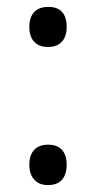

<svg xmlns="http://www.w3.org/2000/svg" viewBox="-20 -526 277 556"><path d="M120 -506Q173 -506 173 -448Q173 -420 159 -405Q145 -390 119 -390Q93 -390 79 -405Q65 -420 65 -448Q65 -476 79 -491Q93 -506 120 -506ZM119 -107Q146 -107 159.5 -92Q173 -77 173 -49Q173 -21 159.5 -5.5Q146 10 119 10Q93 10 79 -6Q65 -22 65 -49Q65 -77 79 -92Q93 -107 119 -107Z"/></svg>

Font: Noto Sans Armenian Narrow
Style: Regular
Weight: 400
Width: 4
Designer: Monotype Design team
Foundry: Monotype Imaging Inc.
Version: Version 1.000